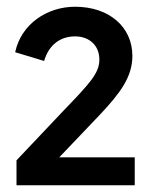

<svg xmlns="http://www.w3.org/2000/svg" viewBox="-20 -774 456 570"><path d="M29 -224H380V-307H156L278 -435C336 -497 373 -545 373 -608C373 -694 304 -754 203 -754C120 -754 43 -703 25 -619L111 -593C125 -641 159 -666 203 -666C244 -666 275 -640 275 -597C275 -557 247 -527 170 -447L29 -298Z"/></svg>

Font: Mluvka SemiBold
Style: Regular
Weight: 600
Designer: Modified by Jiří Krblich, Original typeface by Gumpita Rahayu
Foundry: Gumpita Rahayu & Jiří Krblich
Version: Version 2.000;Glyphs 3.1.1 (3134)